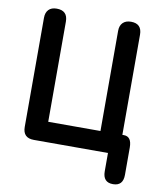

<svg xmlns="http://www.w3.org/2000/svg" viewBox="-92 -777 870 1010"><g transform="rotate(10 342.5 -272.0)"><path d="M580 157Q526 157 526 98V0H130Q71 0 71 -59V-642Q71 -670 86 -685.5Q101 -701 129 -701Q188 -701 188 -642V-107H467V-642Q467 -670 482.5 -685.5Q498 -701 526 -701Q584 -701 584 -642V-107H592Q634 -107 634 -48V98Q634 157 580 157Z"/></g></svg>

Font: Zen Maru Gothic
Style: Bold
Weight: 700
Designer: Yoshimichi Ohira
Foundry: Positype
Version: Version 1.001